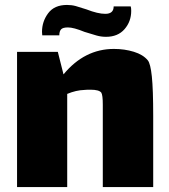

<svg xmlns="http://www.w3.org/2000/svg" viewBox="-20 -722 685 777"><path d="M600 -253V35H396V-251V-299Q396 -337 390 -347Q381 -359 346 -359Q330 -359 321 -358Q288 -357 252 -342V35H49V-512H214L237 -421Q322 -524 441 -524Q484 -524 521.5 -512.5Q559 -501 578 -478Q589 -465 594.5 -412.5Q600 -360 600 -253ZM511 -678Q511 -635 484 -604Q457 -573 409 -573Q389 -573 370 -578.5Q351 -584 322 -593Q278 -611 255 -611Q234 -611 227 -603Q220 -595 220 -579H151L150 -593Q150 -635 175 -668.5Q200 -702 251 -702Q270 -702 286.5 -697.5Q303 -693 330 -684Q376 -666 406 -666Q440 -666 440 -696H509Q511 -690 511 -678Z"/></svg>

Font: Lalezar
Style: Regular
Weight: 400
Designer: Borna Izadpanah
Foundry: Borna Izadpanah
Version: Version 1.003;November 28, 2018;FontCreator 11.5.0.2421 64-b